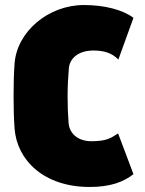

<svg xmlns="http://www.w3.org/2000/svg" viewBox="-20 -732 576 764"><path d="M337 12C419 12 472 -8 511 -39L450 -201C419 -181 403 -171 347 -170C293 -169 257 -198 253 -242C250 -280 249 -310 249 -350C249 -390 251 -424 254 -461C258 -501 293 -531 352 -531C392 -531 425 -522 451 -495L511 -661C469 -693 396 -712 314 -712C171 -712 47 -605 38 -479C35 -440 34 -392 34 -350C34 -308 35 -260 38 -221C47 -96 153 12 337 12Z"/></svg>

Font: Finlandica Black
Style: Regular
Weight: 900
Designer: Niklas Ekholm, Juho Hiilivirta, Jaakko Suomalainen
Foundry: Helsinki Type Studio
Version: Version 2.000;Glyphs 3.2 (3202)